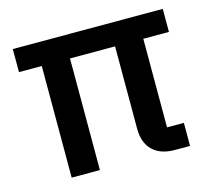

<svg xmlns="http://www.w3.org/2000/svg" viewBox="-81 -618 798 716"><g transform="rotate(-15 318.0 -260.0)"><path d="M504 -431H603V-520H24V-431H112V0H221V-431H395V-112C395 -43 435 0 510 0H569V-89H504Z"/></g></svg>

Font: IBM Plex Thai Looped Medium
Style: Regular
Weight: 500
Designer: Mike Abbink, Paul van der Laan, Pieter van Rosmalen, Ben Mitchell, Mark Frömberg
Foundry: Bold Monday
Version: Version 1.0